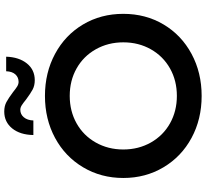

<svg xmlns="http://www.w3.org/2000/svg" viewBox="-52 -884 947 882"><g transform="rotate(-90 421.0 -443.5)"><path d="M43.9 -350.1Q43.9 -452.1 93 -534.7Q142.1 -617.2 228 -663.6Q314 -710 420.9 -710Q527.8 -710 614 -663.6Q700.2 -617.2 749 -535.2Q797.9 -453.1 797.9 -350.1Q797.9 -247.1 749 -165Q700.2 -83 614 -36.6Q527.8 9.8 420.9 9.8Q314 9.8 228 -36.6Q142.1 -83 93 -165.5Q43.9 -248 43.9 -350.1ZM174.8 -350.1Q174.8 -280.3 206.8 -223.6Q238.8 -167 294.9 -135.5Q351.1 -104 420.9 -104Q491.2 -104 547.1 -135.5Q603 -167 635 -223.4Q667 -279.8 667 -350.1Q667 -419.9 635 -476.6Q603 -533.2 547.1 -564.7Q491.2 -596.2 420.9 -596.2Q351.1 -596.2 294.9 -564.7Q238.8 -533.2 206.8 -476.6Q174.8 -419.9 174.8 -350.1ZM241.2 -763.2Q242.2 -824.2 271.7 -860.6Q301.3 -897 349.1 -897Q374 -897 392.6 -887Q411.1 -877 438 -856.9Q454.1 -843.8 464.6 -837.4Q475.1 -831.1 485.4 -831.1Q506.3 -831.1 519.8 -845.9Q533.2 -860.8 534.2 -888.2H601.1Q599.1 -829.1 570.1 -793Q541 -756.8 493.2 -756.8Q468.3 -756.8 449.7 -766.8Q431.2 -776.9 404.3 -796.9Q388.2 -810.1 377.7 -816.7Q367.2 -823.2 357.4 -823.2Q336.4 -823.2 322.8 -807.1Q309.1 -791 308.1 -763.2Z"/></g></svg>

Font: Montserrat SemiBold
Style: Regular
Weight: 600
Designer: Julieta Ulanovsky
Foundry: Julieta Ulanovsky
Version: Version 7.200